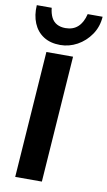

<svg xmlns="http://www.w3.org/2000/svg" viewBox="-92 -869 512 915"><g transform="rotate(10 164.0 -412.0)"><path d="M50.3 0 93.3 -612H222.3L179.3 0ZM151.8 -656.3Q103.9 -656.3 71 -677.5Q38 -698.8 22.2 -736.9Q6.3 -774.9 9.5 -823.9H81.6Q84.5 -796.5 94 -777.7Q103.5 -758.9 121 -749.4Q138.4 -739.9 162.5 -739.9Q199.5 -739.9 222.6 -761.2Q245.8 -782.4 255.8 -823.9H328Q324.8 -774.9 298.7 -736.9Q272.5 -698.8 233.6 -677.5Q194.6 -656.3 151.8 -656.3Z"/></g></svg>

Font: Ancizar Sans Thin
Style: Italic
Weight: 100
Italic angle: -4°
Designer: Cesar Puertas, Viviana Monsalve, Julian Moncada, Julian Prieto, Jose Castro, Mariel Hernandez, Felipe Aragon, Sara Alarc
Version: Version 8.100